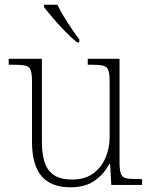

<svg xmlns="http://www.w3.org/2000/svg" viewBox="-20 -786 645 816"><path d="M279 10Q197 10 156.5 -37.5Q116 -85 116 -184V-439Q116 -472 110.5 -487.5Q105 -503 88 -507Q71 -511 38 -511H17V-536H158V-183Q158 -136 168.5 -100Q179 -64 207 -43.5Q235 -23 287 -23Q340 -23 375 -48Q410 -73 428 -114.5Q446 -156 446 -205V-438Q446 -472 440.5 -487.5Q435 -503 418 -507Q401 -511 368 -511H353V-536H488V-97Q488 -64 493.5 -48.5Q499 -33 514 -29Q529 -25 558 -25H584V0H453L448 -89H444Q422 -46 382 -18Q342 10 279 10ZM307 -606Q285 -624 257 -652.5Q229 -681 204.5 -710Q180 -739 167 -756V-766H224Q234 -744 250.5 -717Q267 -690 284.5 -664Q302 -638 317 -619V-606Z"/></svg>

Font: Noto Serif Tamil ExtraLight
Style: Regular
Weight: 200
Designer: Indian Type Foundry, Tom Grace, and the Monotype Design Team
Foundry: Monotype Imaging Inc.
Version: Version 2.004; ttfautohint (v1.8.4.7-5d5b)